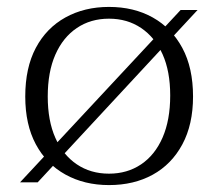

<svg xmlns="http://www.w3.org/2000/svg" viewBox="-20 -527 630 555"><path d="M295 8Q224 8 169 -22.5Q114 -53 83.5 -110Q53 -167 53 -248Q53 -331 83.5 -388.5Q114 -446 169 -476.5Q224 -507 295 -507Q367 -507 421.5 -476.5Q476 -446 507 -388.5Q538 -331 538 -248Q538 -167 507 -109.5Q476 -52 421.5 -22Q367 8 295 8ZM295 -25Q348 -25 388 -52Q428 -79 450 -129.5Q472 -180 472 -251Q472 -321 450 -370Q428 -419 388 -446Q348 -473 295 -473Q242 -473 202 -446Q162 -419 140 -369Q118 -319 118 -248Q118 -178 140 -128.5Q162 -79 202 -52Q242 -25 295 -25ZM38 0 502 -498H551L89 0Z"/></svg>

Font: Montagu Slab 144pt Light
Style: Regular
Weight: 300
Designer: Florian Karsten
Foundry: Florian Karsten
Version: Version 1.000